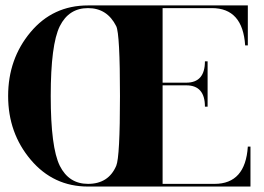

<svg xmlns="http://www.w3.org/2000/svg" viewBox="-20 -684 968 704"><path d="M302.7 -664.1Q302.7 -664.1 888.7 -664.1V-517.6H878.9Q870.1 -654.3 756.8 -654.3H576.2V-380.9H663.1Q731.4 -380.9 731.4 -459H741.2V-293H731.4Q731.4 -371.1 663.1 -371.1H576.2V-9.8H766.6Q879.9 -9.8 888.7 -146.5H898.4V0H302.7Q175.8 0 92.8 -98.1Q9.8 -196.3 9.8 -332Q9.8 -467.8 91.8 -565.9Q173.8 -664.1 302.7 -664.1ZM199.2 -587.9Q166 -520.5 166 -332Q166 -143.6 199.2 -76.2Q232.4 -9.8 302.7 -9.8Q377.9 -9.8 406.2 -76.2Q419.9 -108.4 419.9 -332Q419.9 -560.1 406.2 -587.9Q373 -654.3 302.7 -654.3Q232.4 -654.3 199.2 -587.9Z"/></svg>

Font: spinweradC
Style: Bold
Weight: 700
Width: 7
Version: Version 0.3